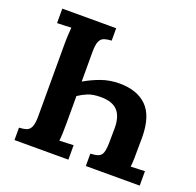

<svg xmlns="http://www.w3.org/2000/svg" viewBox="-123 -831 983 961"><g transform="rotate(20 368.5 -350.0)"><path d="M337 -700V-634Q315 -633 299 -628Q283 -623 274.5 -605.5Q266 -588 266 -547V-390Q305 -413 350.5 -429.5Q396 -446 448 -446Q542 -446 593.5 -395.5Q645 -345 646 -233Q646 -155 645 -121Q644 -87 642 -74Q659 -75 683 -75.5Q707 -76 717 -77V0H430V-66Q457 -67 472 -73Q487 -79 493 -95.5Q499 -112 500 -144Q501 -176 501 -230Q500 -292 471.5 -321Q443 -350 384 -350Q341 -350 314.5 -339Q288 -328 266 -313V-164Q266 -137 265 -112Q264 -87 262 -74Q278 -75 302.5 -75.5Q327 -76 337 -77V0H50V-66Q73 -67 88.5 -72Q104 -77 112.5 -95Q121 -113 121 -153V-536Q121 -563 122.5 -588Q124 -613 125 -626Q109 -625 85 -624Q61 -623 50 -623V-700Z"/></g></svg>

Font: Lora
Style: Bold
Weight: 700
Designer: Olga Karpushina, Alexei Vanyashin (Cyrillic)
Foundry: Cyreal
Version: Version 3.006; ttfautohint (v1.8.4.7-5d5b);gftools[0.9.30]